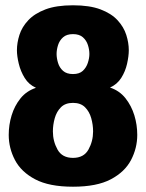

<svg xmlns="http://www.w3.org/2000/svg" viewBox="-20 -696 552 726"><path d="M44 -506Q44 -534 53.5 -564Q63 -594 87 -619.5Q111 -645 152 -660.5Q193 -676 256 -676Q319 -676 360 -660.5Q401 -645 424.5 -619.5Q448 -594 457.5 -564Q467 -534 467 -506Q467 -484 460.5 -455Q454 -426 438.5 -401.5Q423 -377 396 -365Q432 -353 454.5 -324.5Q477 -296 488 -260Q499 -224 499 -186Q499 -136 475.5 -91Q452 -46 399 -18Q346 10 256 10Q166 10 113 -18Q60 -46 36.5 -91Q13 -136 13 -186Q13 -224 24 -260Q35 -296 57.5 -324Q80 -352 116 -364Q89 -376 73.5 -401Q58 -426 51 -455Q44 -484 44 -506ZM194 -492Q194 -476 199.5 -458Q205 -440 218.5 -428Q232 -416 256 -416Q280 -416 293 -428Q306 -440 312 -458Q318 -476 318 -492Q318 -508 312.5 -525.5Q307 -543 293.5 -555Q280 -567 256 -567Q232 -567 218.5 -555Q205 -543 199.5 -525.5Q194 -508 194 -492ZM180 -199Q180 -162 197.5 -130.5Q215 -99 256 -99Q297 -99 314.5 -130.5Q332 -162 332 -199Q332 -224 325 -249Q318 -274 301.5 -290.5Q285 -307 256 -307Q227 -307 210.5 -290.5Q194 -274 187 -249Q180 -224 180 -199Z"/></svg>

Font: Epunda Sans ExtraBold
Style: Regular
Weight: 800
Designer: Simon Atzbach
Foundry: typofactur
Version: Version 2.204; ttfautohint (v1.8.4.7-5d5b)